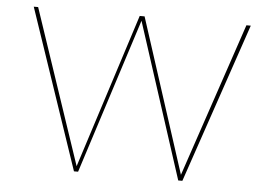

<svg xmlns="http://www.w3.org/2000/svg" viewBox="-48 -723 1109 787"><g transform="rotate(5 506.0 -329.0)"><path d="M953 -658 729 0H712L505 -639L300 0H283L60 -658H78L292 -22L496 -658H516L721 -24L935 -658Z"/></g></svg>

Font: Ysabeau SC Thin
Style: Regular
Weight: 200
Designer: Christian Thalmann (Catharsis Fonts)
Version: Version 0.003